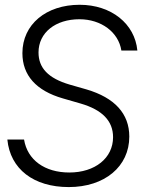

<svg xmlns="http://www.w3.org/2000/svg" viewBox="-20 -759 591 791"><path d="M263.2 11.7C411.1 11.7 512.7 -72.8 512.7 -196.3C512.7 -290.5 452.6 -356.4 336.4 -390.6L266.6 -410.6C178.7 -436.5 138.7 -479 138.7 -543C138.7 -624.5 208.5 -679.7 307.1 -679.7C397 -679.7 468.3 -626.5 480 -550.8H545.9C535.6 -661.1 438.5 -739.3 308.1 -739.3C170.4 -739.3 72.3 -658.7 72.3 -540C72.3 -449.2 128.4 -385.3 239.3 -353.5L312 -332.5C401.4 -306.6 445.8 -260.7 445.8 -193.8C445.8 -107.9 371.6 -48.3 265.6 -48.3C164.1 -48.3 92.8 -100.1 79.1 -184.1H10.3C22 -62.5 118.7 11.7 263.2 11.7Z"/></svg>

Font: Guggenheim Sans Display Light
Style: Italic
Weight: 300
Italic angle: -7°
Designer: Modified by Tom Baber under direction of Pentagram Design 2023
Foundry: rsms
Version: Version 1.001;Glyphs 3.1.2 (3151)